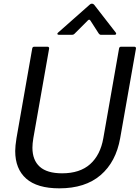

<svg xmlns="http://www.w3.org/2000/svg" viewBox="-20 -1018 762 1048"><path d="M63 -194Q63 -220 70 -264L156 -754Q158 -763 167 -763H239Q244 -763 246.5 -760Q249 -757 248 -752L162 -264Q157 -234 157 -212Q157 -144 197 -108Q237 -72 319 -72Q416 -72 472 -122Q528 -172 544 -264L630 -754Q632 -763 641 -763H713Q718 -763 720.5 -760Q723 -757 722 -752L636 -264Q613 -134 529 -62Q445 10 304 10Q183 10 123 -43Q63 -96 63 -194ZM302 -828Q295 -828 293.5 -832Q292 -836 297 -840L470 -993Q475 -998 482 -998Q489 -998 494 -992L612 -840Q614 -838 614 -834Q614 -832 612 -830Q610 -828 606 -828H531Q524 -828 519 -835L474 -905Q468 -915 460 -907L386 -833Q381 -828 374 -828Z"/></svg>

Font: Open Sauce Two
Style: Italic
Weight: 400
Italic angle: -10°
Designer: Alfredo Marco Pradil
Foundry: Creative Sauce Fz LLC
Version: Version 1.477